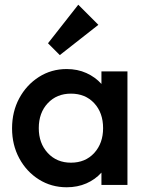

<svg xmlns="http://www.w3.org/2000/svg" viewBox="-20 -782 620 812"><path d="M262 10Q197 10 144.5 -23Q92 -56 61.5 -112.5Q31 -169 31 -239Q31 -310 61.5 -366.5Q92 -423 144.5 -456.5Q197 -490 262 -490Q308 -490 345.5 -473Q383 -456 409 -427V-480H519V0H409V-52Q383 -23 345.5 -6.5Q308 10 262 10ZM280 -94Q341 -94 378.5 -135Q416 -176 416 -240Q416 -305 378.5 -345.5Q341 -386 280 -386Q220 -386 182 -345.5Q144 -305 144 -240Q144 -176 182 -135Q220 -94 280 -94ZM233 -549 183 -599 311 -762 396 -677Z"/></svg>

Font: Outfit Medium
Style: Regular
Weight: 500
Designer: Rodrigo Fuenzalida
Foundry: fragTYPE
Version: Version 1.100; ttfautohint (v1.8.4.7-5d5b);gftools[0.9.27]